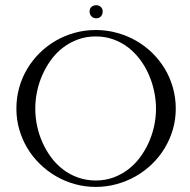

<svg xmlns="http://www.w3.org/2000/svg" viewBox="-20 -714 738 744"><path d="M351.1 -597.7Q393.1 -597.7 432.6 -586.9Q472.2 -576.2 506.6 -556.6Q541 -537.1 569.6 -509.3Q598.1 -481.4 618.4 -447.8Q638.7 -414.1 649.9 -374.8Q661.1 -335.4 661.1 -293Q661.1 -250.5 649.7 -211.7Q638.2 -172.9 617.7 -139.2Q597.2 -105.5 568.6 -77.9Q540 -50.3 505.6 -30.8Q471.2 -11.2 431.9 -0.5Q392.6 10.3 351.1 10.3Q309.1 10.3 270.3 -0.5Q231.4 -11.2 197.3 -31Q163.1 -50.8 134.8 -78.4Q106.4 -106 86.2 -139.6Q65.9 -173.3 54.7 -212.2Q43.5 -251 43.5 -293Q43.5 -335.4 54.4 -374.5Q65.4 -413.6 85.7 -447.5Q106 -481.4 134 -509Q162.1 -536.6 196.3 -556.4Q230.5 -576.2 269.5 -586.9Q308.6 -597.7 351.1 -597.7ZM351.1 -572.8Q314 -572.8 282.5 -561.3Q251 -549.8 224.9 -530Q198.7 -510.3 178.7 -483.2Q158.7 -456.1 144.8 -425Q130.9 -394 123.8 -360.4Q116.7 -326.7 116.7 -293Q116.7 -259.3 123.8 -225.8Q130.9 -192.4 144.8 -161.4Q158.7 -130.4 178.7 -103.5Q198.7 -76.7 224.9 -56.9Q251 -37.1 282.7 -25.9Q314.5 -14.6 351.1 -14.6Q387.7 -14.6 419.2 -26.1Q450.7 -37.6 476.6 -57.4Q502.4 -77.1 522.5 -104Q542.5 -130.9 556.4 -161.9Q570.3 -192.9 577.4 -226.3Q584.5 -259.8 584.5 -293Q584.5 -326.2 577.4 -359.9Q570.3 -393.6 556.6 -424.8Q543 -456.1 522.9 -482.9Q502.9 -509.8 477.1 -529.8Q451.2 -549.8 419.4 -561.3Q387.7 -572.8 351.1 -572.8ZM353 -693.8Q363.8 -693.8 370.8 -687Q377.9 -680.2 377.9 -669.4Q377.9 -658.2 371.1 -650.6Q364.3 -643.1 353 -643.1Q341.8 -643.1 334.5 -650.6Q327.1 -658.2 327.1 -669.4Q327.1 -680.7 334.5 -687.3Q341.8 -693.8 353 -693.8Z"/></svg>

Font: CAT Linz
Style: Regular
Weight: 400
Designer: Peter Wiegel
Foundry: Peter Wiegel
Version: Version 1.08